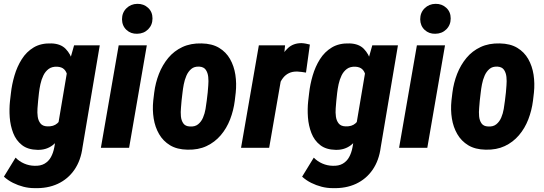

<svg xmlns="http://www.w3.org/2000/svg" viewBox="-29 -762 2806 990"><path d="M353 -528.3H485.4L396.5 -2.4Q387.7 65.4 354.7 113.3Q321.8 161.1 269 185.8Q216.3 210.4 147 208Q119.6 208 91.8 200.9Q64 193.8 38.1 180.9Q12.2 168 -8.8 148.9L51.3 50.8Q70.3 70.3 95.7 81.3Q121.1 92.3 148.4 92.8Q179.7 94.2 200.7 82Q221.7 69.8 233.6 48.1Q245.6 26.4 251 -2.4L320.3 -412.6ZM22.5 -240.7 27.3 -281.7Q32.2 -326.7 45.7 -372.6Q59.1 -418.5 83.3 -456.8Q107.4 -495.1 145 -517.6Q182.6 -540 236.3 -538.1Q283.7 -536.6 309.6 -510Q335.4 -483.4 346.2 -443.8Q356.9 -404.3 358.4 -360.8Q359.9 -317.4 357.9 -282.2L352.1 -239.7Q346.2 -204.6 332.8 -160.9Q319.3 -117.2 297.4 -77.9Q275.4 -38.6 242.7 -13.4Q210 11.7 164.6 10.7Q114.3 9.8 84 -14.2Q53.7 -38.1 39.1 -75.9Q24.4 -113.8 21.2 -157Q18.1 -200.2 22.5 -240.7ZM171.9 -283.2 167.5 -241.7Q166 -225.1 164.3 -203.1Q162.6 -181.2 165.5 -160.4Q168.5 -139.6 179.7 -125.5Q190.9 -111.3 214.8 -110.4Q247.1 -108.9 266.4 -126Q285.6 -143.1 294.9 -169.4Q304.2 -195.8 307.1 -222.2L317.4 -299.3Q318.8 -316.4 320.1 -336.4Q321.3 -356.4 317.4 -374.8Q313.5 -393.1 301.5 -404.8Q289.6 -416.5 266.6 -418Q239.3 -419.4 221.9 -406.5Q204.6 -393.6 194.6 -372.8Q184.6 -352.1 179.4 -328.1Q174.3 -304.2 171.9 -283.2Z M728 -528.3 636.7 0H491.2L583 -528.3ZM600.1 -662.6Q600.1 -696.8 622.8 -719.2Q645.5 -741.7 679.2 -742.2Q711.9 -742.7 734.6 -721.7Q757.3 -700.7 757.3 -667Q757.3 -633.3 734.9 -610.8Q712.4 -588.4 678.2 -587.9Q645.5 -586.9 623 -607.9Q600.6 -628.9 600.1 -662.6Z M761.2 -243.2 766.1 -284.2Q772.5 -335 790.5 -381.1Q808.6 -427.2 838.6 -463.4Q868.7 -499.5 911.6 -519.5Q954.6 -539.6 1010.7 -538.1Q1064.5 -537.1 1100.6 -515.4Q1136.7 -493.7 1157.2 -457.5Q1177.7 -421.4 1184.6 -376.7Q1191.4 -332 1186.5 -284.7L1181.6 -242.7Q1175.3 -192.9 1157.5 -146.5Q1139.6 -100.1 1109.1 -64.5Q1078.6 -28.8 1036.1 -8.8Q993.7 11.2 937.5 9.8Q883.8 8.8 847.9 -12.9Q812 -34.7 791.3 -70.6Q770.5 -106.4 763.4 -151.1Q756.3 -195.8 761.2 -243.2ZM912.1 -284.7 907.2 -242.7Q906.2 -227.5 904.1 -205.8Q901.9 -184.1 903.8 -162.4Q905.8 -140.6 916.3 -125.7Q926.8 -110.8 949.7 -109.9Q976.1 -107.9 992.4 -121.1Q1008.8 -134.3 1017.8 -155.5Q1026.9 -176.8 1030.8 -200.2Q1034.7 -223.6 1037.1 -243.7L1042 -285.6Q1043 -299.8 1044.9 -321.8Q1046.9 -343.8 1044.7 -365.2Q1042.5 -386.7 1032.2 -401.9Q1022 -417 998.5 -418.5Q973.1 -419.9 957.3 -406.5Q941.4 -393.1 932.1 -371.6Q922.9 -350.1 918.5 -326.9Q914.1 -303.7 912.1 -284.7Z M1427.7 -396 1358.9 0H1213.9L1305.7 -528.3H1440.9ZM1568.8 -532.2 1548.8 -387.7Q1537.6 -389.6 1526.1 -391.1Q1514.6 -392.6 1503.4 -393.1Q1479 -393.6 1461.2 -385Q1443.4 -376.5 1431.2 -361.1Q1418.9 -345.7 1411.6 -326.2Q1404.3 -306.6 1400.4 -284.7L1376.5 -299.8Q1380.4 -330.6 1388.7 -371.3Q1397 -412.1 1413.1 -450.9Q1429.2 -489.7 1456.3 -514.6Q1483.4 -539.6 1525.9 -539.6Q1537.1 -539.1 1547.4 -537.1Q1557.6 -535.2 1568.8 -532.2Z M1890.6 -528.3H2022.9L1934.1 -2.4Q1925.3 65.4 1892.3 113.3Q1859.4 161.1 1806.6 185.8Q1753.9 210.4 1684.6 208Q1657.2 208 1629.4 200.9Q1601.6 193.8 1575.7 180.9Q1549.8 168 1528.8 148.9L1588.9 50.8Q1607.9 70.3 1633.3 81.3Q1658.7 92.3 1686 92.8Q1717.3 94.2 1738.3 82Q1759.3 69.8 1771.2 48.1Q1783.2 26.4 1788.6 -2.4L1857.9 -412.6ZM1560.1 -240.7 1564.9 -281.7Q1569.8 -326.7 1583.3 -372.6Q1596.7 -418.5 1620.8 -456.8Q1645 -495.1 1682.6 -517.6Q1720.2 -540 1773.9 -538.1Q1821.3 -536.6 1847.2 -510Q1873 -483.4 1883.8 -443.8Q1894.5 -404.3 1896 -360.8Q1897.5 -317.4 1895.5 -282.2L1889.6 -239.7Q1883.8 -204.6 1870.4 -160.9Q1856.9 -117.2 1835 -77.9Q1813 -38.6 1780.3 -13.4Q1747.6 11.7 1702.1 10.7Q1651.9 9.8 1621.6 -14.2Q1591.3 -38.1 1576.7 -75.9Q1562 -113.8 1558.8 -157Q1555.7 -200.2 1560.1 -240.7ZM1709.5 -283.2 1705.1 -241.7Q1703.6 -225.1 1701.9 -203.1Q1700.2 -181.2 1703.1 -160.4Q1706.1 -139.6 1717.3 -125.5Q1728.5 -111.3 1752.4 -110.4Q1784.7 -108.9 1804 -126Q1823.2 -143.1 1832.5 -169.4Q1841.8 -195.8 1844.7 -222.2L1855 -299.3Q1856.4 -316.4 1857.7 -336.4Q1858.9 -356.4 1855 -374.8Q1851.1 -393.1 1839.1 -404.8Q1827.1 -416.5 1804.2 -418Q1776.9 -419.4 1759.5 -406.5Q1742.2 -393.6 1732.2 -372.8Q1722.2 -352.1 1717 -328.1Q1711.9 -304.2 1709.5 -283.2Z M2265.6 -528.3 2174.3 0H2028.8L2120.6 -528.3ZM2137.7 -662.6Q2137.7 -696.8 2160.4 -719.2Q2183.1 -741.7 2216.8 -742.2Q2249.5 -742.7 2272.2 -721.7Q2294.9 -700.7 2294.9 -667Q2294.9 -633.3 2272.5 -610.8Q2250 -588.4 2215.8 -587.9Q2183.1 -586.9 2160.6 -607.9Q2138.2 -628.9 2137.7 -662.6Z M2298.8 -243.2 2303.7 -284.2Q2310.1 -335 2328.1 -381.1Q2346.2 -427.2 2376.2 -463.4Q2406.2 -499.5 2449.2 -519.5Q2492.2 -539.6 2548.3 -538.1Q2602.1 -537.1 2638.2 -515.4Q2674.3 -493.7 2694.8 -457.5Q2715.3 -421.4 2722.2 -376.7Q2729 -332 2724.1 -284.7L2719.2 -242.7Q2712.9 -192.9 2695.1 -146.5Q2677.2 -100.1 2646.7 -64.5Q2616.2 -28.8 2573.7 -8.8Q2531.2 11.2 2475.1 9.8Q2421.4 8.8 2385.5 -12.9Q2349.6 -34.7 2328.9 -70.6Q2308.1 -106.4 2301 -151.1Q2293.9 -195.8 2298.8 -243.2ZM2449.7 -284.7 2444.8 -242.7Q2443.8 -227.5 2441.7 -205.8Q2439.5 -184.1 2441.4 -162.4Q2443.4 -140.6 2453.9 -125.7Q2464.4 -110.8 2487.3 -109.9Q2513.7 -107.9 2530 -121.1Q2546.4 -134.3 2555.4 -155.5Q2564.5 -176.8 2568.4 -200.2Q2572.3 -223.6 2574.7 -243.7L2579.6 -285.6Q2580.6 -299.8 2582.5 -321.8Q2584.5 -343.8 2582.3 -365.2Q2580.1 -386.7 2569.8 -401.9Q2559.6 -417 2536.1 -418.5Q2510.7 -419.9 2494.9 -406.5Q2479 -393.1 2469.7 -371.6Q2460.4 -350.1 2456.1 -326.9Q2451.7 -303.7 2449.7 -284.7Z"/></svg>

Font: Roboto Condensed ExtraBold
Style: Italic
Weight: 800
Italic angle: -12°
Designer: Christian Robertson
Foundry: Google
Version: Version 3.008; 2023